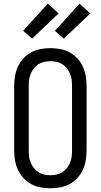

<svg xmlns="http://www.w3.org/2000/svg" viewBox="-20 -1001 540 1029"><path d="M250 8Q223 8 196.5 3Q170 -2 147 -14.5Q124 -27 105.5 -47Q87 -67 76 -91Q65 -115 60.5 -141.5Q56 -168 56 -195V-540Q56 -567 60.5 -593.5Q65 -620 76 -644Q87 -668 105.5 -688Q124 -708 147 -720.5Q170 -733 196.5 -738Q223 -743 250 -743Q277 -743 303.5 -738Q330 -733 353 -720.5Q376 -708 394.5 -688Q413 -668 424 -644Q435 -620 439.5 -593.5Q444 -567 444 -540V-195Q444 -168 439.5 -141.5Q435 -115 424 -91Q413 -67 394.5 -47Q376 -27 353 -14.5Q330 -2 303.5 3Q277 8 250 8ZM250 -62Q267 -62 283.5 -65.5Q300 -69 314 -78Q328 -87 338.5 -100.5Q349 -114 355.5 -129.5Q362 -145 364 -161.5Q366 -178 366 -195V-540Q366 -557 364 -573.5Q362 -590 355.5 -605.5Q349 -621 338.5 -634.5Q328 -648 314 -657Q300 -666 283.5 -669.5Q267 -673 250 -673Q233 -673 216.5 -669.5Q200 -666 186 -657Q172 -648 161.5 -634.5Q151 -621 144.5 -605.5Q138 -590 136 -573.5Q134 -557 134 -540V-195Q134 -178 136 -161.5Q138 -145 144.5 -129.5Q151 -114 161.5 -100.5Q172 -87 186 -78Q200 -69 216.5 -65.5Q233 -62 250 -62ZM322 -794 274 -836 406 -981 464 -929ZM152 -794 104 -836 236 -981 294 -929Z"/></svg>

Font: Iosevka MaddieWtf
Style: Regular
Weight: 400
Monospace: yes
Designer: Belleve Invis
Foundry: Belleve Invis
Version: Version 31.3.0; ttfautohint (v1.8.3)